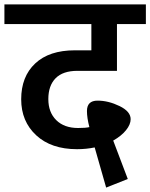

<svg xmlns="http://www.w3.org/2000/svg" viewBox="-40 -711 681 870"><path d="M311 -390Q245 -390 212 -356.5Q179 -323 179 -262Q179 -202 215 -166.5Q251 -131 314 -131Q348 -131 365 -135Q354 -177 354 -208Q354 -255 402 -255Q451 -255 501.5 -230.5Q552 -206 552 -171Q552 -147 531 -121Q510 -95 473 -74L539 100L441 139L389 -43Q351 -35 309 -35Q192 -35 124 -98Q56 -161 56 -261Q56 -364 119.5 -423.5Q183 -483 299 -483H374V-602H-20V-691H621V-602H490V-390Z"/></svg>

Font: FiraGO Medium
Style: Regular
Weight: 500
Designer: bBox Type
Foundry: bBox Type GmbH
Version: Version 1.001;PS 001.001;hotconv 1.0.88;makeotf.lib2.5.64775